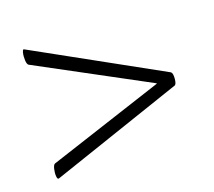

<svg xmlns="http://www.w3.org/2000/svg" viewBox="-60 -427 528 473"><g transform="rotate(-15 203.5 -190.0)"><path d="M37 -25Q33 -23 31.5 -31.5Q30 -40 31.5 -50.5Q33 -61 37 -63L330 -188V-189L37 -315Q33 -317 31.5 -327.5Q30 -338 31.5 -347.5Q33 -357 37 -354L371 -206Q376 -203 376 -188.5Q376 -174 371 -172Z"/></g></svg>

Font: Cormorant Garamond Light
Style: Italic
Weight: 300
Italic angle: -10°
Designer: Christian Thalmann (Catharsis Fonts)
Foundry: Catharsis Fonts
Version: Version 4.001